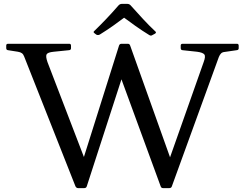

<svg xmlns="http://www.w3.org/2000/svg" viewBox="-20 -967 1257 987"><path d="M381 0Q373 0 368 -9L104 -677Q100 -688 92.5 -693.5Q85 -699 72 -701L21 -709Q12 -710 12 -720V-733Q12 -742 22 -742H336Q345 -742 345 -732V-719Q345 -710 335 -709L256 -701Q225 -698 219.5 -687.5Q214 -677 224 -648L439 -88L377 -51L592 -733Q595 -742 605 -742H637Q646 -742 649 -733L880 -86L818 -56L1027 -648Q1038 -677 1030.5 -687Q1023 -697 993 -701L918 -709Q909 -710 909 -720V-733Q909 -742 919 -742H1198Q1207 -742 1207 -732V-719Q1207 -710 1197 -709L1135 -700Q1123 -699 1116.5 -692.5Q1110 -686 1105 -674L863 -8Q860 0 850 0H818Q809 0 806 -9L585 -612L638 -663L426 -9Q423 0 413 0ZM466 -796Q457 -802 465 -808Q495 -837 526 -869.5Q557 -902 590 -940Q597 -947 606 -947H635Q644 -947 651 -940Q685 -902 716 -868.5Q747 -835 778 -806Q786 -800 777 -794Q774 -792 770.5 -790.5Q767 -789 764 -787Q756 -781 747 -787Q711 -809 676.5 -833.5Q642 -858 607 -884H629Q596 -859 562 -835Q528 -811 494 -790Q486 -785 477 -788Q474 -790 471 -792Q468 -794 466 -796Z"/></svg>

Font: Hahmlet
Style: Regular
Weight: 400
Designer: Minjoo Ham & Mark Frömberg
Foundry: hypertype
Version: Version 1.002